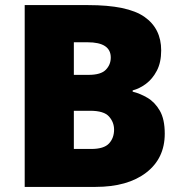

<svg xmlns="http://www.w3.org/2000/svg" viewBox="-20 -734 714 754"><path d="M326 -714Q481 -714 547 -668Q613 -622 613 -536Q613 -489 596 -456.5Q579 -424 553.5 -405Q528 -386 501 -379V-374Q530 -367 559 -350Q588 -333 607.5 -299.5Q627 -266 627 -209Q627 -112 554 -56Q481 0 355 0H77V-714ZM328 -440Q376 -440 395.5 -460Q415 -480 415 -508Q415 -568 324 -568H270V-440ZM270 -299V-149H338Q388 -149 408 -170.5Q428 -192 428 -225Q428 -254 408 -276.5Q388 -299 334 -299Z"/></svg>

Font: Noto Sans Bengali UI Black
Style: Regular
Weight: 900
Designer: Jelle Bosma - Monotype Design Team
Foundry: Monotype Imaging Inc.
Version: Version 2.003; ttfautohint (v1.8.4.7-5d5b)